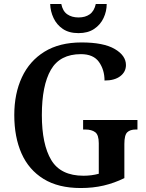

<svg xmlns="http://www.w3.org/2000/svg" viewBox="-20 -938 738 968"><path d="M387 10Q274 10 199.5 -36Q125 -82 88.5 -164.5Q52 -247 52 -358Q52 -466 90.5 -548.5Q129 -631 204.5 -677.5Q280 -724 391 -724Q502 -724 558.5 -691Q615 -658 615 -610Q615 -576 586.5 -554Q558 -532 507 -532Q507 -586 479 -625.5Q451 -665 388 -665Q282 -665 236.5 -586Q191 -507 191 -358Q191 -210 238.5 -131Q286 -52 401 -52Q421 -52 440.5 -54.5Q460 -57 478 -62V-216Q478 -258 460 -271.5Q442 -285 410 -285H399V-333H673V-285H664Q636 -285 621.5 -271Q607 -257 607 -212V-40Q556 -15 502.5 -2.5Q449 10 387 10ZM376 -771Q328 -771 297 -792Q266 -813 250 -847Q234 -881 233 -918H289Q296 -882 319 -866Q342 -850 376 -850Q410 -850 432.5 -866Q455 -882 463 -918H518Q518 -881 502 -847Q486 -813 454.5 -792Q423 -771 376 -771Z"/></svg>

Font: Noto Serif Bengali SemiCondensed SemiBold
Style: Regular
Weight: 600
Width: 4
Designer: Juan Bruce, Universal Thirst, Indian Type Foundry and the Monotype Design Team.
Foundry: Monotype Imaging Inc.
Version: Version 2.003; ttfautohint (v1.8.4.7-5d5b)